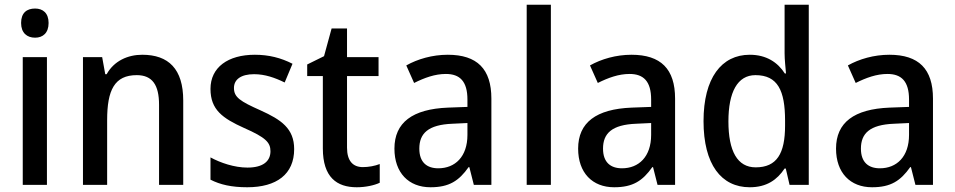

<svg xmlns="http://www.w3.org/2000/svg" viewBox="-20 -873 4029 810"><path d="M128 -837C93 -837 69 -819 69 -776C69 -734 94 -714 128 -714C161 -714 185 -734 185 -776C185 -818 161 -837 128 -837ZM178 -632H76V-93H178Z M580 -642C519 -642 461 -616 430 -560H424L411 -632H330V-93H432V-366C432 -493 463 -556 557 -556C623 -556 651 -514 651 -431V-93H753V-449C753 -582 691 -642 580 -642Z M1221 -244C1221 -331 1166 -368 1080 -407C992 -446 967 -463 967 -502C967 -538 997 -560 1052 -560C1098 -560 1140 -545 1181 -525L1214 -604C1165 -629 1114 -642 1055 -642C942 -642 868 -589 868 -498C868 -410 919 -374 1010 -333C1101 -293 1121 -272 1121 -235C1121 -193 1090 -166 1024 -166C969 -166 910 -186 868 -209V-115C909 -94 957 -83 1023 -83C1147 -83 1221 -138 1221 -244Z M1511 -168C1468 -168 1444 -195 1444 -250V-552H1577V-632H1444V-753H1379L1347 -636L1276 -601V-552H1342V-247C1342 -125 1401 -83 1485 -83C1522 -83 1559 -91 1582 -102V-181C1562 -173 1535 -168 1511 -168Z M1869 -642C1804 -642 1742 -624 1694 -597L1727 -523C1771 -545 1815 -561 1861 -561C1920 -561 1952 -530 1952 -453V-422L1870 -419C1720 -413 1644 -356 1644 -246C1644 -144 1704 -83 1796 -83C1875 -83 1916 -110 1957 -168H1960L1979 -93H2053V-457C2053 -582 1993 -642 1869 -642ZM1889 -351 1952 -354V-304C1952 -212 1900 -163 1829 -163C1781 -163 1749 -188 1749 -246C1749 -310 1786 -347 1889 -351Z M2304 -93V-853H2202V-93Z M2644 -642C2579 -642 2517 -624 2469 -597L2502 -523C2546 -545 2590 -561 2636 -561C2695 -561 2727 -530 2727 -453V-422L2645 -419C2495 -413 2419 -356 2419 -246C2419 -144 2479 -83 2571 -83C2650 -83 2691 -110 2732 -168H2735L2754 -93H2828V-457C2828 -582 2768 -642 2644 -642ZM2664 -351 2727 -354V-304C2727 -212 2675 -163 2604 -163C2556 -163 2524 -188 2524 -246C2524 -310 2561 -347 2664 -351Z M3143 -83C3215 -83 3259 -115 3290 -162H3295L3311 -93H3392V-853H3290V-648C3290 -622 3294 -586 3296 -563H3291C3261 -610 3213 -642 3143 -642C3024 -642 2948 -544 2948 -362C2948 -179 3023 -83 3143 -83ZM3168 -167C3091 -167 3053 -235 3053 -361C3053 -484 3091 -556 3167 -556C3261 -556 3292 -491 3292 -364V-343C3292 -225 3257 -167 3168 -167Z M3732 -642C3667 -642 3605 -624 3557 -597L3590 -523C3634 -545 3678 -561 3724 -561C3783 -561 3815 -530 3815 -453V-422L3733 -419C3583 -413 3507 -356 3507 -246C3507 -144 3567 -83 3659 -83C3738 -83 3779 -110 3820 -168H3823L3842 -93H3916V-457C3916 -582 3856 -642 3732 -642ZM3752 -351 3815 -354V-304C3815 -212 3763 -163 3692 -163C3644 -163 3612 -188 3612 -246C3612 -310 3649 -347 3752 -351Z"/></svg>

Font: Noto Sans Kannada UI SemiCondensed Medium
Style: Regular
Weight: 500
Width: 4
Designer: Jelle Bosma - Monotype Design Team
Foundry: Monotype Imaging Inc.
Version: Version 2.005